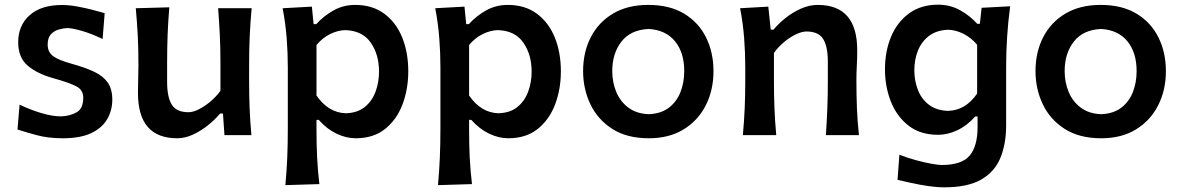

<svg xmlns="http://www.w3.org/2000/svg" viewBox="-20 -573 5009 814"><path d="M246.1 13.2Q184.1 13.2 135.5 0Q86.9 -13.2 54.2 -23.9L63 -129.4Q107.4 -107.9 154.5 -93.8Q201.7 -79.6 238.8 -79.6Q276.9 -81.1 304.9 -96.9Q333 -112.8 333 -158.7Q333 -190.9 304.9 -206.3Q276.9 -221.7 205.1 -241.7Q137.2 -260.7 97.2 -294.9Q57.1 -329.1 57.1 -394Q57.1 -465.3 105.7 -508.5Q154.3 -551.8 242.2 -551.8Q272.5 -551.8 306.4 -545.7Q340.3 -539.6 371.6 -531.5Q402.8 -523.4 423.8 -517.1L415 -407.7Q365.7 -431.2 325.2 -442.6Q284.7 -454.1 264.6 -454.1Q248 -453.1 228.8 -447.8Q209.5 -442.4 195.8 -427.5Q182.1 -412.6 182.1 -383.8Q182.1 -352.5 205.1 -335.2Q228 -317.9 285.6 -302.2Q341.8 -286.6 379.6 -268.6Q417.5 -250.5 436.8 -222.9Q456.1 -195.3 456.1 -150.9Q456.1 -105 434.3 -67.6Q412.6 -30.3 366.5 -8.5Q320.3 13.2 246.1 13.2Z M731.4 13.2Q564.9 13.2 564.9 -178.7Q564.9 -213.9 565.9 -240.5Q566.9 -267.1 566.9 -293.9Q566.9 -366.7 564 -423.1Q561 -479.5 555.7 -538.1L697.8 -542Q692.9 -483.4 690.7 -427Q688.5 -370.6 688.5 -308.6V-225.1Q688.5 -161.6 708.3 -129.4Q728 -97.2 779.3 -97.2Q797.9 -97.2 822.5 -109.4Q847.2 -121.6 871.8 -142.3Q896.5 -163.1 914.6 -188V-308.6Q914.6 -370.6 911.9 -425Q909.2 -479.5 904.8 -538.1H1046.9Q1041.5 -479.5 1038.8 -423.1Q1036.1 -366.7 1036.1 -293.9V-235.4Q1036.1 -168.5 1038.3 -113.5Q1040.5 -58.6 1045.9 0H931.6L925.3 -91.8H913.1Q892.1 -66.4 862.1 -42.2Q832 -18.1 798.1 -2.4Q764.2 13.2 731.4 13.2Z M1189.9 211.9Q1195.3 153.3 1197.8 95.9Q1200.2 38.6 1200.2 -27.8V-289.1Q1200.2 -349.6 1195.3 -412.4Q1190.4 -475.1 1178.2 -538.1L1302.2 -544.9L1309.6 -470.7H1320.8Q1351.6 -504.9 1393.6 -528.6Q1435.5 -552.2 1485.8 -552.2Q1558.6 -552.2 1608.9 -515.1Q1659.2 -478 1685.1 -414.3Q1710.9 -350.6 1710.9 -270.5Q1710.9 -195.3 1686.5 -130.6Q1662.1 -65.9 1612.8 -26.4Q1563.5 13.2 1487.8 13.2Q1447.8 13.2 1406.7 -6.3Q1365.7 -25.9 1331.1 -64.9H1321.8V-22Q1321.8 40 1324.5 94.5Q1327.1 148.9 1334 207.5ZM1445.8 -92.8Q1495.1 -94.2 1526.1 -119.1Q1557.1 -144 1572 -183.8Q1586.9 -223.6 1586.9 -269.5Q1586.9 -341.8 1551.8 -392.3Q1516.6 -442.9 1444.3 -445.3Q1413.1 -444.8 1380.4 -429Q1347.7 -413.1 1321.8 -382.3V-168Q1372.1 -95.2 1445.8 -92.8Z M1836.9 211.9Q1842.3 153.3 1844.7 95.9Q1847.2 38.6 1847.2 -27.8V-289.1Q1847.2 -349.6 1842.3 -412.4Q1837.4 -475.1 1825.2 -538.1L1949.2 -544.9L1956.5 -470.7H1967.8Q1998.5 -504.9 2040.5 -528.6Q2082.5 -552.2 2132.8 -552.2Q2205.6 -552.2 2255.9 -515.1Q2306.2 -478 2332 -414.3Q2357.9 -350.6 2357.9 -270.5Q2357.9 -195.3 2333.5 -130.6Q2309.1 -65.9 2259.8 -26.4Q2210.4 13.2 2134.8 13.2Q2094.7 13.2 2053.7 -6.3Q2012.7 -25.9 1978 -64.9H1968.8V-22Q1968.8 40 1971.4 94.5Q1974.1 148.9 1981 207.5ZM2092.8 -92.8Q2142.1 -94.2 2173.1 -119.1Q2204.1 -144 2219 -183.8Q2233.9 -223.6 2233.9 -269.5Q2233.9 -341.8 2198.7 -392.3Q2163.6 -442.9 2091.3 -445.3Q2060.1 -444.8 2027.3 -429Q1994.6 -413.1 1968.8 -382.3V-168Q2019 -95.2 2092.8 -92.8Z M2731 13.2Q2637.7 13.2 2575.7 -26.6Q2513.7 -66.4 2482.9 -131.3Q2452.1 -196.3 2452.1 -271.5Q2452.1 -352.1 2484.9 -415.5Q2517.6 -479 2579.3 -515.6Q2641.1 -552.2 2728.5 -552.2Q2818.8 -552.2 2880.4 -515.1Q2941.9 -478 2973.4 -414.3Q3004.9 -350.6 3004.9 -271.5Q3004.9 -190.9 2972.2 -126.5Q2939.5 -62 2878.2 -24.4Q2816.9 13.2 2731 13.2ZM2730.5 -88.9Q2781.7 -90.8 2815.2 -116Q2848.6 -141.1 2864.7 -182.1Q2880.9 -223.1 2880.9 -271.5Q2880.9 -350.1 2841.8 -397.9Q2802.7 -445.8 2730.5 -450.2Q2653.8 -446.8 2614.7 -396.7Q2575.7 -346.7 2575.7 -271.5Q2575.7 -224.1 2592.8 -183.1Q2609.9 -142.1 2644.3 -116.5Q2678.7 -90.8 2730.5 -88.9Z M3129.4 0Q3134.8 -58.6 3137.2 -113.5Q3139.6 -168.5 3139.6 -235.4V-289.1Q3139.6 -349.6 3134.8 -412.4Q3129.9 -475.1 3117.7 -538.1L3237.3 -544.9L3247.6 -447.3H3259.3Q3280.3 -472.7 3310.5 -496.8Q3340.8 -521 3376.2 -536.6Q3411.6 -552.2 3446.8 -552.2Q3614.3 -552.2 3614.3 -359.9Q3614.3 -324.7 3612.5 -293Q3610.8 -261.2 3610.8 -235.4Q3610.8 -168.5 3613 -113.5Q3615.2 -58.6 3621.6 0H3481.4Q3485.4 -58.6 3487.5 -112.8Q3489.7 -167 3489.7 -229.5V-312Q3489.7 -375.5 3470 -407.5Q3450.2 -439.5 3398.9 -439.5Q3379.4 -439.5 3354 -427.2Q3328.6 -415 3304 -394.5Q3279.3 -374 3261.2 -348.6V-229.5Q3261.2 -167 3263.4 -112.8Q3265.6 -58.6 3271 0Z M3983.4 221.2Q3951.2 221.2 3913.8 215.6Q3876.5 210 3842.3 202.4Q3808.1 194.8 3785.2 189.5L3793 83Q3828.1 96.7 3864.3 106.4Q3900.4 116.2 3929.4 121.3Q3958.5 126.5 3972.2 126.5Q4057.6 126.5 4091.1 86.4Q4124.5 46.4 4124.5 -34.7V-79.1H4114.7Q4079.6 -40 4038.6 -20.8Q3997.6 -1.5 3957 -1.5Q3881.3 -1.5 3831.3 -40.8Q3781.2 -80.1 3756.6 -143.3Q3731.9 -206.5 3731.9 -278.8Q3731.9 -355.5 3757.8 -417.5Q3783.7 -479.5 3834.2 -516.4Q3884.8 -553.2 3957.5 -553.2Q4007.8 -553.2 4049.8 -530Q4091.8 -506.8 4123 -472.2H4134.3L4141.6 -540L4262.7 -546.4Q4253.9 -481.4 4249.8 -417Q4245.6 -352.5 4245.6 -290.5V-42Q4245.6 36.6 4221.4 95.9Q4197.3 155.3 4139.9 188.2Q4082.5 221.2 3983.4 221.2ZM3999 -103Q4073.2 -104.5 4122.6 -176.3V-383.3Q4097.2 -413.6 4064.2 -429.9Q4031.2 -446.3 4000 -446.8Q3952.1 -445.3 3920.2 -421.9Q3888.2 -398.4 3872.3 -360.1Q3856.4 -321.8 3856.4 -274.9Q3856.4 -230.5 3871.6 -191.7Q3886.7 -152.8 3918.5 -128.7Q3950.2 -104.5 3999 -103Z M4648.9 13.2Q4555.7 13.2 4493.7 -26.6Q4431.6 -66.4 4400.9 -131.3Q4370.1 -196.3 4370.1 -271.5Q4370.1 -352.1 4402.8 -415.5Q4435.5 -479 4497.3 -515.6Q4559.1 -552.2 4646.5 -552.2Q4736.8 -552.2 4798.3 -515.1Q4859.9 -478 4891.4 -414.3Q4922.9 -350.6 4922.9 -271.5Q4922.9 -190.9 4890.1 -126.5Q4857.4 -62 4796.1 -24.4Q4734.9 13.2 4648.9 13.2ZM4648.4 -88.9Q4699.7 -90.8 4733.2 -116Q4766.6 -141.1 4782.7 -182.1Q4798.8 -223.1 4798.8 -271.5Q4798.8 -350.1 4759.8 -397.9Q4720.7 -445.8 4648.4 -450.2Q4571.8 -446.8 4532.7 -396.7Q4493.7 -346.7 4493.7 -271.5Q4493.7 -224.1 4510.7 -183.1Q4527.8 -142.1 4562.3 -116.5Q4596.7 -90.8 4648.4 -88.9Z"/></svg>

Font: Pinar-DS1-FD SemiBold
Style: Regular
Weight: 600
Designer: Amin Abedi
Version: Version 3.000